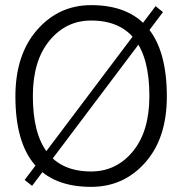

<svg xmlns="http://www.w3.org/2000/svg" viewBox="-20 -724 707 748"><path d="M615 -677 105 0 76 -23 586 -700ZM40 -348Q40 -511 124.5 -607.5Q209 -704 335 -704Q630 -704 630 -348Q630 -186 546 -91Q462 4 335 4Q40 4 40 -348ZM108 -350Q108 -56 335 -56Q433 -56 497.5 -134Q562 -212 562 -350Q562 -644 335 -644Q237 -644 172.5 -565.5Q108 -487 108 -350Z"/></svg>

Font: Antic Slab
Style: Regular
Weight: 400
Designer: Santiago Orozco
Foundry: Santiago Orozco
Version: Version 001.001